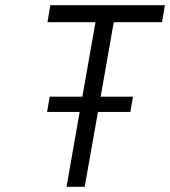

<svg xmlns="http://www.w3.org/2000/svg" viewBox="-20 -720 656 740"><path d="M236.5 0 287 -288.5H161.5L171.5 -347.5H297.5L348 -634.5H163L174 -700H615.5L604.5 -634.5H418.5L368 -347.5H492.5L482.5 -288.5H357.5L306.5 0Z"/></svg>

Font: Overpass Light
Style: Italic
Weight: 300
Italic angle: -10°
Designer: Delve Withrington, Dave Bailey, Thomas Jockin
Foundry: Delve Fonts LLC
Version: Version 4.000; ttfautohint (v1.8.3)